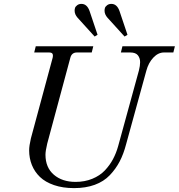

<svg xmlns="http://www.w3.org/2000/svg" viewBox="-20 -950 920 988"><path d="M130 -176Q130 -200 139 -238L251 -653Q254 -667 250 -673.5Q246 -680 232 -680H156L164 -712H460L452 -680H376Q349 -680 342 -653L223 -211Q214 -173 214 -154Q214 -88 257 -51Q300 -14 369 -14Q416 -14 455 -30Q494 -46 519.5 -73Q545 -100 561.5 -131Q578 -162 588 -198L695 -588Q701 -612 701 -630Q701 -651 689.5 -665.5Q678 -680 650 -680H602L610 -712H880L872 -680H824Q794 -680 769 -653.5Q744 -627 733 -586L629 -208Q616 -158 596 -119.5Q576 -81 545 -48.5Q514 -16 467.5 1Q421 18 361 18Q303 18 258 2.5Q213 -13 185.5 -39.5Q158 -66 144 -101Q130 -136 130 -176ZM518 -895Q518 -902 520 -909Q522 -916 531 -923Q540 -930 553 -930Q582 -930 595 -893L636 -771L621 -762L533 -859Q518 -876 518 -895ZM364 -895Q364 -902 366 -909Q368 -916 377 -923Q386 -930 399 -930Q428 -930 441 -893L482 -771L467 -762L379 -859Q364 -876 364 -895Z"/></svg>

Font: Old Standard TT
Style: Italic
Weight: 400
Italic angle: -15.2°
Designer: Alexey Kryukov <alexios@thessalonica.org.ru>
Version: Version 2.2